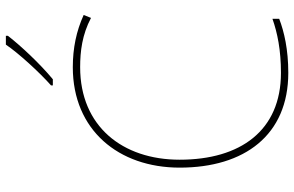

<svg xmlns="http://www.w3.org/2000/svg" viewBox="-194 -798 1002 654"><g transform="rotate(-90 307.0 -471.0)"><path d="M512 -945V-952H482C453 -909 388 -838 343 -798V-792H364C417 -836 477 -900 512 -945ZM405 -699C460 -699 516 -692 573 -662L583 -687C528 -712 470 -724 405 -724C191 -724 63 -568 63 -360C63 -139 174 10 386 10C465 10 526 -4 570 -21V-44C522 -27 463 -15 386 -15C189 -15 90 -153 90 -360C90 -555 204 -699 405 -699Z"/></g></svg>

Font: Noto Sans Meetei Mayek Thin
Style: Regular
Weight: 100
Designer: Monotype Design Team and Neelakash Kshetrimayum
Foundry: Monotype Imaging Inc.
Version: Version 2.002